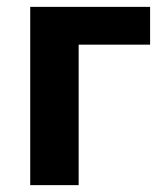

<svg xmlns="http://www.w3.org/2000/svg" viewBox="-20 -511 472 559"><path d="M68 -491H417V-381H209V28H68Z"/></svg>

Font: LINE Seed Sans KR Bold
Style: Regular
Weight: 700
Designer: LINE BX Design & Sandoll Inc & Dalton Maag Ltd
Foundry: Sandoll Inc.
Version: Version 1.000